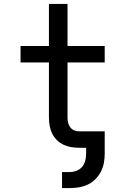

<svg xmlns="http://www.w3.org/2000/svg" viewBox="-20 -755 640 981"><path d="M297 206V124H336Q354 124 371 117.5Q388 111 399.5 97.5Q411 84 415.5 66.5Q420 49 420 31V0H384Q364 0 343 -3.5Q322 -7 303.5 -16Q285 -25 270 -40Q255 -55 246 -74Q237 -93 233.5 -113.5Q230 -134 230 -155V-436H85V-520H230V-735H325V-520H515V-436H325V-155Q325 -142 328 -128.5Q331 -115 339 -104.5Q347 -94 359 -89Q371 -84 384 -84H515V31Q515 55 510.5 78.5Q506 102 495 123Q484 144 467 161Q450 178 428.5 188Q407 198 383.5 202Q360 206 336 206Z"/></svg>

Font: Iosevka SS04 Medium Extended
Style: Regular
Weight: 500
Width: 7
Monospace: yes
Designer: Belleve Invis
Foundry: Belleve Invis
Version: Version 19.0.0; ttfautohint (v1.8.4)